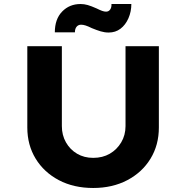

<svg xmlns="http://www.w3.org/2000/svg" viewBox="-20 -930 927 956"><path d="M444 6Q347 6 273 -33Q199 -72 157.5 -140Q116 -208 116 -295V-700H288V-302Q288 -257 308.5 -221Q329 -185 364 -164.5Q399 -144 444 -144Q491 -144 526.5 -164.5Q562 -185 583.5 -221Q605 -257 605 -302V-700H771V-295Q771 -208 729.5 -140Q688 -72 614 -33Q540 6 444 6ZM521 -768Q501 -768 481 -774Q461 -780 437 -790Q419 -799 406.5 -803Q394 -807 384 -807Q370 -807 361.5 -797Q353 -787 353 -769H253Q253 -835 289.5 -872.5Q326 -910 381 -910Q399 -910 416.5 -905Q434 -900 461 -888Q477 -880 488 -876Q499 -872 508 -872Q521 -872 528.5 -882.5Q536 -893 535 -910H634Q634 -872 619.5 -839Q605 -806 580 -787Q555 -768 521 -768Z"/></svg>

Font: Lexend Exa
Style: Bold
Weight: 700
Designer: Bonnie Shaver-Troup, Thomas Jockin
Foundry: Lexend
Version: Version 1.007